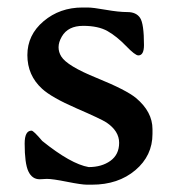

<svg xmlns="http://www.w3.org/2000/svg" viewBox="-20 -489 474 517"><path d="M46.4 -102.5Q46.4 -137.2 64.9 -137.2Q70.3 -137.2 93.8 -109.4Q170.9 -47.4 218.8 -39.1Q253.9 -39.1 277.3 -55.9Q300.8 -72.8 300.8 -104.5Q300.8 -136.2 266.6 -159.2Q252.4 -168.5 185.5 -197.5Q118.7 -226.6 93.3 -250Q53.7 -286.1 53.7 -340.6Q53.7 -395 97.4 -431.9Q141.1 -468.8 202.1 -468.8H215.3Q230.5 -468.8 265.1 -462.6Q299.8 -456.5 323.2 -456.5Q346.7 -456.5 357.2 -440.9Q367.7 -425.3 367.7 -367.7Q367.7 -339.8 352.5 -339.8Q343.8 -339.8 319.1 -365.5Q294.4 -391.1 269.5 -405.3Q244.6 -419.4 203.9 -419.4Q163.1 -419.4 146.5 -390.6Q137.7 -375.5 137.7 -361.8Q137.7 -348.6 145 -336.9Q160.6 -311.5 240.5 -279.1Q320.3 -246.6 346.2 -225.1Q390.6 -188 390.6 -141.1V-128.4Q390.6 -69.8 344.5 -30.8Q298.3 8.3 227.5 8.3H214.4Q199.7 8.3 160.6 0.5Q121.6 -7.3 106.4 -7.3L86.9 -6.3Q66.4 -6.3 56.4 -27.6Q46.4 -48.8 46.4 -102.5Z"/></svg>

Font: Averia Serif
Style: Regular
Weight: 500
Version: Version 1.0